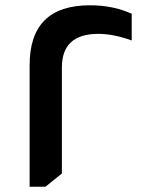

<svg xmlns="http://www.w3.org/2000/svg" viewBox="-20 -706 587 726"><path d="M92 -460Q92 -686 320 -686Q408 -686 478 -654V-553Q409 -578 352 -578Q214 -578 214 -451V-50L152 0H92Z"/></svg>

Font: Almarai Bold
Style: Regular
Weight: 700
Designer: Boutros International 2019
Foundry: Created by Boutros International 2019
Version: Version 1.10